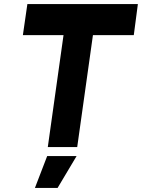

<svg xmlns="http://www.w3.org/2000/svg" viewBox="-20 -720 695 940"><path d="M151 200H262L355 44H211ZM114 -700 92 -548H291L214 0H358L435 -548H635L655 -700Z"/></svg>

Font: Unageo
Style: ExtraBold-Italic
Weight: 800
Designer: Richard Sepsi
Foundry: Richard Sepsi
Version: Version 2.000